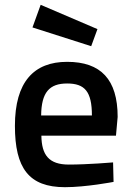

<svg xmlns="http://www.w3.org/2000/svg" viewBox="-20 -768 548 798"><path d="M115 -654 359 -576 385 -647 149 -748ZM151 -288C152 -384 185 -421 259 -421C332 -421 362 -388 362 -288H151ZM266 -84C183 -84 153 -124 152 -204H462L469 -282C469 -438 399 -511 259 -511C121 -511 42 -428 42 -245C42 -69 100 10 250 10C338 10 452 -12 452 -12L450 -93C450 -93 345 -84 266 -84Z"/></svg>

Font: RazerF5 SemiBold
Style: Regular
Weight: 600
Foundry: Razer Inc.
Version: Version 2